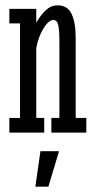

<svg xmlns="http://www.w3.org/2000/svg" viewBox="-20 -498 356 721"><path d="M15.1 -464.8H116.2V-413.1Q133.3 -442.4 152.6 -460.2Q171.9 -478 196.8 -478Q232.9 -478 248.5 -446.3Q264.2 -414.6 264.2 -356V-55.2H304.2V0H172.9V-55.2H203.1V-336.9Q203.1 -363.8 201.9 -380.4Q200.7 -397 198 -406.5Q195.3 -416 190.9 -419.4Q186.5 -422.9 180.2 -422.9Q170.4 -422.9 160.4 -413.3Q150.4 -403.8 141.6 -388.7Q132.8 -373.5 126 -354.7Q119.1 -335.9 116.2 -316.9V-55.2H146V0H15.1V-55.2H55.2V-410.2H15.1ZM161.6 203.1H112.8L131.8 69.8H201.7Z"/></svg>

Font: Stint Ultra Condensed
Style: Regular
Weight: 400
Width: 1
Designer: Astigmatic (AOETI)
Foundry: Astigmatic (AOETI)
Version: Version 1.000